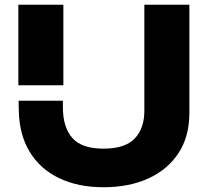

<svg xmlns="http://www.w3.org/2000/svg" viewBox="-20 -770 879 806"><path d="M57 -750H246V-412H57ZM58 -347H244V-320Q244 -236 283.5 -191Q323 -146 414 -146Q505 -146 545.5 -188.5Q586 -231 586 -305V-750H775V-296Q775 -197 729.5 -127.5Q684 -58 603 -21Q522 16 414 16Q308 16 228.5 -22Q149 -60 105 -132Q61 -204 59 -305Z"/></svg>

Font: Unbounded SemiBold
Style: Regular
Weight: 600
Designer: Luke Prowse, Jean-Baptiste Morizot, Fátima Lázaro, Florian Runge
Foundry: NaN
Version: Version 1.700